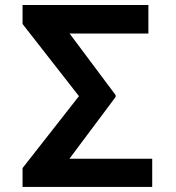

<svg xmlns="http://www.w3.org/2000/svg" viewBox="-20 -740 698 760"><path d="M582.5 -111.8V0H69.3V-74.7L292.5 -359.4L69.3 -645V-720.2H567.4V-607.4H255.4L437.5 -363.8V-356L254.9 -111.8Z"/></svg>

Font: Interop SemBd
Style: Regular
Weight: 600
Designer: Rasmus Andersson, Google, Jang Haemin
Foundry: jhaemin
Version: Version 1.007